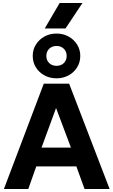

<svg xmlns="http://www.w3.org/2000/svg" viewBox="-20 -1256 754 1276"><path d="M6 0 271 -700H439.5L708.5 0H542L487.5 -150H221L168 0ZM256 -275H451.5L352.5 -538ZM355.5 -735.5Q311.5 -735.5 275.8 -754.8Q240 -774 218.8 -807.8Q197.5 -841.5 197.5 -884.5Q197.5 -926.5 218.8 -960.2Q240 -994 275.8 -1013.5Q311.5 -1033 355.5 -1033Q399.5 -1033 435.2 -1013.5Q471 -994 492.2 -960.2Q513.5 -926.5 513.5 -884.5Q513.5 -841.5 492.2 -807.8Q471 -774 435.2 -754.8Q399.5 -735.5 355.5 -735.5ZM355.5 -818.5Q385.5 -818.5 404.2 -836.8Q423 -855 423 -884.5Q423 -913.5 404.2 -932Q385.5 -950.5 355.5 -950.5Q326 -950.5 307 -932Q288 -913.5 288 -884.5Q288 -855 307 -836.8Q326 -818.5 355.5 -818.5ZM277.5 -1067 376.5 -1236H528L415.5 -1067Z"/></svg>

Font: Geologica SemiBold
Style: Regular
Weight: 600
Designer: Sindre Bremnes, Frode Helland
Foundry: Monokrom Skriftforlag AS
Version: Version 1.010;gftools[0.9.28]